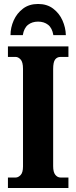

<svg xmlns="http://www.w3.org/2000/svg" viewBox="-20 -948 384 968"><path d="M20 0V-53H59Q72 -53 84 -65.5Q96 -78 96 -109V-601Q96 -635 84 -648Q72 -661 59 -661H20V-714H325V-661H285Q268 -661 258 -648Q248 -635 248 -600V-110Q248 -80 259 -66.5Q270 -53 285 -53H325V0ZM33 -771Q33 -809 49 -845Q65 -881 96 -904.5Q127 -928 172 -928Q217 -928 248 -904.5Q279 -881 295 -845Q311 -809 312 -771H249Q243 -807 222.5 -823Q202 -839 172 -839Q142 -839 121.5 -823Q101 -807 95 -771Z"/></svg>

Font: Noto Serif ExtraCondensed ExtraBold
Style: Regular
Weight: 800
Width: 2
Designer: Monotype Design Team
Foundry: Monotype Imaging Inc.
Version: Version 2.013; ttfautohint (v1.8.4.7-5d5b)